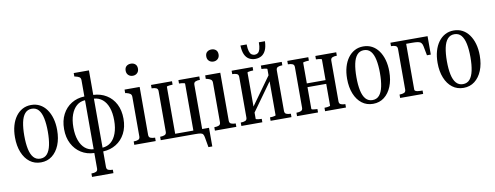

<svg xmlns="http://www.w3.org/2000/svg" viewBox="-74 -1145 4549 1766"><g transform="rotate(-10 2200.5 -262.0)"><path d="M424 -258Q424 -178 399.5 -118Q375 -58 331 -24Q287 10 227 10Q167 10 123 -23.5Q79 -57 54.5 -117.5Q30 -178 30 -258Q30 -318 44 -367Q58 -416 84 -451.5Q110 -487 146 -506.5Q182 -526 227 -526Q272 -526 308 -507Q344 -488 370 -452Q396 -416 410 -367Q424 -318 424 -258ZM117 -258Q117 -186 128 -133.5Q139 -81 163.5 -53Q188 -25 227 -25Q267 -25 291 -53Q315 -81 326 -133.5Q337 -186 337 -258Q337 -330 326 -382.5Q315 -435 291 -463Q267 -491 227 -491Q188 -491 163.5 -463Q139 -435 128 -382.5Q117 -330 117 -258Z M807 -747V155Q807 177 823 184Q839 191 864 191H865V223H665V191H667Q692 191 708 184Q724 177 724 155V-668Q724 -690 712 -698.5Q700 -707 674 -713L665 -715V-747ZM724 -518V-483Q678 -481 645 -452.5Q612 -424 593.5 -374Q575 -324 575 -254Q575 -185 593.5 -134Q612 -83 645 -55.5Q678 -28 724 -25V10Q655 8 602 -25.5Q549 -59 518.5 -117.5Q488 -176 488 -254Q488 -333 518.5 -391.5Q549 -450 602.5 -483Q656 -516 724 -518ZM807 10V-25Q853 -28 886 -55.5Q919 -83 937.5 -134Q956 -185 956 -254Q956 -324 938 -374Q920 -424 886.5 -452Q853 -480 807 -483V-518Q876 -515 929.5 -482Q983 -449 1013 -391Q1043 -333 1043 -254Q1043 -176 1012.5 -117.5Q982 -59 928.5 -26Q875 7 807 10Z M1197 -628Q1172 -628 1155.5 -643.5Q1139 -659 1139 -685Q1139 -713 1155.5 -727Q1172 -741 1197 -741Q1221 -741 1237.5 -727Q1254 -713 1254 -685Q1254 -659 1237.5 -643.5Q1221 -628 1197 -628ZM1240 -516V-68Q1240 -46 1256.5 -39Q1273 -32 1298 -32H1299V0H1099V-32H1101Q1126 -32 1142 -39Q1158 -46 1158 -68V-437Q1158 -458 1145.5 -467Q1133 -476 1108 -482L1099 -483V-516Z M1405 -448Q1405 -470 1388.5 -477Q1372 -484 1348 -484H1346V-516H1542V-484H1540Q1528 -484 1515.5 -482.5Q1503 -481 1495 -479Q1487 -477 1487 -474V0H1346V-32H1348Q1372 -32 1388.5 -39Q1405 -46 1405 -68ZM1657 -473Q1657 -477 1648.5 -479Q1640 -481 1628 -482.5Q1616 -484 1604 -484H1602V-516H1797V-484H1796Q1772 -484 1755.5 -477Q1739 -470 1739 -448V0H1657ZM1652 0V-35H1803V139H1767L1751 47Q1748 27 1741 16.5Q1734 6 1717.5 3Q1701 0 1667 0ZM1448 0V-35H1699V0Z M1950 -628Q1925 -628 1908.5 -643.5Q1892 -659 1892 -685Q1892 -713 1908.5 -727Q1925 -741 1950 -741Q1974 -741 1990.5 -727Q2007 -713 2007 -685Q2007 -659 1990.5 -643.5Q1974 -628 1950 -628ZM1993 -516V-68Q1993 -46 2009.5 -39Q2026 -32 2051 -32H2052V0H1852V-32H1854Q1879 -32 1895 -39Q1911 -46 1911 -68V-437Q1911 -458 1898.5 -467Q1886 -476 1861 -482L1852 -483V-516Z M2158 -68V-448Q2158 -470 2141.5 -477Q2125 -484 2101 -484H2099V-516H2295V-484H2293Q2281 -484 2268.5 -482.5Q2256 -481 2248 -479Q2240 -477 2240 -474V-42Q2240 -39 2248 -37Q2256 -35 2268.5 -33.5Q2281 -32 2293 -32H2295V0H2099V-32H2101Q2125 -32 2141.5 -39Q2158 -46 2158 -68ZM2426 -42V-474Q2426 -477 2418 -479Q2410 -481 2397.5 -482.5Q2385 -484 2373 -484H2372V-516H2567V-484H2565Q2541 -484 2525 -477Q2509 -470 2509 -448V-68Q2509 -46 2525 -39Q2541 -32 2565 -32H2567V0H2372V-32H2373Q2385 -32 2397.5 -33.5Q2410 -35 2418 -37.5Q2426 -40 2426 -42ZM2239 -99 2213 -119 2427 -417 2453 -397ZM2333 -585Q2301 -585 2275.5 -599.5Q2250 -614 2235.5 -645.5Q2221 -677 2219 -730H2277Q2278 -690 2285 -666.5Q2292 -643 2305 -633.5Q2318 -624 2335 -624Q2352 -624 2364.5 -633.5Q2377 -643 2384 -666.5Q2391 -690 2391 -730H2448Q2446 -677 2431 -645.5Q2416 -614 2391 -599.5Q2366 -585 2333 -585Z M2678 -68V-448Q2678 -470 2661.5 -477Q2645 -484 2621 -484H2619V-516H2815V-484H2813Q2801 -484 2788.5 -482.5Q2776 -481 2768 -479Q2760 -477 2760 -474V-43Q2760 -39 2768 -37Q2776 -35 2788.5 -33.5Q2801 -32 2813 -32H2815V0H2619V-32H2621Q2645 -32 2661.5 -39Q2678 -46 2678 -68ZM2935 -42V-473Q2935 -477 2927 -479Q2919 -481 2906.5 -482.5Q2894 -484 2882 -484H2881V-516H3076V-484H3074Q3050 -484 3034 -477Q3018 -470 3018 -448V-68Q3018 -46 3034 -39Q3050 -32 3074 -32H3076V0H2881V-32H2882Q2894 -32 2906.5 -33.5Q2919 -35 2927 -37.5Q2935 -40 2935 -42ZM2722 -246V-281H2976V-246Z M3526 -258Q3526 -178 3501.5 -118Q3477 -58 3433 -24Q3389 10 3329 10Q3269 10 3225 -23.5Q3181 -57 3156.5 -117.5Q3132 -178 3132 -258Q3132 -318 3146 -367Q3160 -416 3186 -451.5Q3212 -487 3248 -506.5Q3284 -526 3329 -526Q3374 -526 3410 -507Q3446 -488 3472 -452Q3498 -416 3512 -367Q3526 -318 3526 -258ZM3219 -258Q3219 -186 3230 -133.5Q3241 -81 3265.5 -53Q3290 -25 3329 -25Q3369 -25 3393 -53Q3417 -81 3428 -133.5Q3439 -186 3439 -258Q3439 -330 3428 -382.5Q3417 -435 3393 -463Q3369 -491 3329 -491Q3290 -491 3265.5 -463Q3241 -435 3230 -382.5Q3219 -330 3219 -258Z M3641 -68V-447Q3641 -470 3624.5 -477Q3608 -484 3584 -484H3582V-516H3723V-53Q3723 -45 3731 -40.5Q3739 -36 3751.5 -34Q3764 -32 3777 -32H3797V0H3582V-32H3584Q3608 -32 3624.5 -39Q3641 -46 3641 -68ZM3688 -481V-516H3929V-344H3893L3876 -433Q3872 -453 3862 -463.5Q3852 -474 3832.5 -477.5Q3813 -481 3779 -481Z M4371 -258Q4371 -178 4346.5 -118Q4322 -58 4278 -24Q4234 10 4174 10Q4114 10 4070 -23.5Q4026 -57 4001.5 -117.5Q3977 -178 3977 -258Q3977 -318 3991 -367Q4005 -416 4031 -451.5Q4057 -487 4093 -506.5Q4129 -526 4174 -526Q4219 -526 4255 -507Q4291 -488 4317 -452Q4343 -416 4357 -367Q4371 -318 4371 -258ZM4064 -258Q4064 -186 4075 -133.5Q4086 -81 4110.5 -53Q4135 -25 4174 -25Q4214 -25 4238 -53Q4262 -81 4273 -133.5Q4284 -186 4284 -258Q4284 -330 4273 -382.5Q4262 -435 4238 -463Q4214 -491 4174 -491Q4135 -491 4110.5 -463Q4086 -435 4075 -382.5Q4064 -330 4064 -258Z"/></g></svg>

Font: Roboto Serif 120pt ExtraCondensed
Style: Regular
Weight: 400
Width: 2
Designer: Greg Gazdowicz
Foundry: Commercial Type
Version: Version 1.008